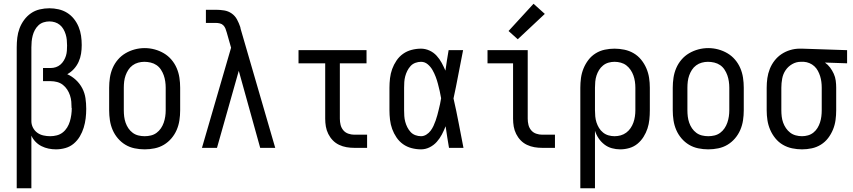

<svg xmlns="http://www.w3.org/2000/svg" viewBox="-20 -787 4540 1022"><path d="M69 215V-535Q69 -561 72 -586.5Q75 -612 84 -636Q93 -660 108.5 -681Q124 -702 145 -716.5Q166 -731 191.5 -737Q217 -743 243 -743Q267 -743 291.5 -737.5Q316 -732 337 -719Q358 -706 373.5 -686.5Q389 -667 398.5 -644Q408 -621 411.5 -596.5Q415 -572 415 -547Q415 -524 411.5 -501.5Q408 -479 398.5 -458Q389 -437 373.5 -420Q358 -403 338 -392Q363 -381 384 -361.5Q405 -342 418 -317Q431 -292 435 -264Q439 -236 439 -208Q439 -182 436 -157Q433 -132 425.5 -107.5Q418 -83 405 -61Q392 -39 372.5 -22.5Q353 -6 328 1Q303 8 278 8Q258 8 238.5 4Q219 0 201 -9Q183 -18 169 -32.5Q155 -47 147 -65V215ZM247 -62Q265 -62 282.5 -66.5Q300 -71 314 -82Q328 -93 337.5 -108.5Q347 -124 352 -141Q357 -158 359.5 -176Q362 -194 362 -211Q362 -212 361.5 -212Q361 -212 361 -212Q361 -229 359.5 -246Q358 -263 352.5 -279.5Q347 -296 337.5 -310.5Q328 -325 314.5 -335.5Q301 -346 284 -350.5Q267 -355 250 -355H209V-425H250Q264 -425 277.5 -429.5Q291 -434 301.5 -443Q312 -452 319.5 -464.5Q327 -477 331 -490Q335 -503 336 -517Q337 -531 337 -545Q337 -560 335.5 -575Q334 -590 329.5 -604.5Q325 -619 317.5 -632Q310 -645 298.5 -654.5Q287 -664 272.5 -668.5Q258 -673 243 -673Q227 -673 211.5 -668Q196 -663 184.5 -652Q173 -641 165.5 -627Q158 -613 154 -597.5Q150 -582 148.5 -566.5Q147 -551 147 -535V-146V-142Q147 -124 155.5 -107.5Q164 -91 178.5 -80.5Q193 -70 211 -66Q229 -62 247 -62Z M750 8Q723 8 696.5 2.5Q670 -3 647.5 -16.5Q625 -30 607.5 -50.5Q590 -71 579.5 -95.5Q569 -120 565 -146.5Q561 -173 561 -200V-320Q561 -347 565 -373.5Q569 -400 579.5 -424.5Q590 -449 607.5 -469.5Q625 -490 648 -503.5Q671 -517 697 -524Q723 -531 750 -531Q777 -531 803 -524Q829 -517 852 -503.5Q875 -490 892.5 -469.5Q910 -449 920.5 -424.5Q931 -400 935 -373.5Q939 -347 939 -320V-200Q939 -173 935 -146.5Q931 -120 920.5 -95.5Q910 -71 892.5 -50.5Q875 -30 852.5 -16.5Q830 -3 803.5 2.5Q777 8 750 8ZM750 -62Q767 -62 783.5 -66Q800 -70 813.5 -80Q827 -90 836.5 -104Q846 -118 851.5 -134Q857 -150 859.5 -166.5Q862 -183 862 -200V-320Q862 -337 859.5 -354Q857 -371 851.5 -386.5Q846 -402 836.5 -416.5Q827 -431 813 -440.5Q799 -450 782 -454Q765 -458 748 -458Q732 -458 715.5 -453.5Q699 -449 685.5 -439Q672 -429 663 -415Q654 -401 648.5 -385.5Q643 -370 641 -353.5Q639 -337 639 -320V-200Q639 -183 641 -166.5Q643 -150 648.5 -134Q654 -118 663.5 -104Q673 -90 686.5 -80Q700 -70 716.5 -66Q733 -62 750 -62Z M1055 0 1210 -533 1187 -614Q1184 -625 1180 -635Q1176 -645 1168.5 -652.5Q1161 -660 1150 -662.5Q1139 -665 1129 -665H1076V-735H1129Q1151 -735 1173 -731.5Q1195 -728 1213 -715.5Q1231 -703 1241.5 -683.5Q1252 -664 1259 -643Q1259 -640 1260 -638Q1261 -636 1261 -633L1445 0H1365L1251 -410L1135 0Z M1866 0Q1845 0 1824.5 -3.5Q1804 -7 1785 -16Q1766 -25 1751.5 -40Q1737 -55 1727.5 -74Q1718 -93 1714.5 -113.5Q1711 -134 1711 -155V-450H1569V-520H1931V-450H1789V-155Q1789 -138 1793 -122Q1797 -106 1807.5 -93.5Q1818 -81 1834 -75.5Q1850 -70 1866 -70H1934V0Z M2221 8Q2196 8 2171 1.5Q2146 -5 2125.5 -19.5Q2105 -34 2090.5 -55.5Q2076 -77 2067.5 -100.5Q2059 -124 2056 -149.5Q2053 -175 2053 -200V-320Q2053 -345 2056 -370.5Q2059 -396 2067.5 -419.5Q2076 -443 2090.5 -464.5Q2105 -486 2125.5 -500.5Q2146 -515 2171 -521.5Q2196 -528 2221 -528Q2244 -528 2266 -518Q2288 -508 2304 -490.5Q2320 -473 2331 -452.5Q2342 -432 2351 -411Q2355 -438 2359 -465.5Q2363 -493 2368 -520H2445Q2432 -456 2420 -391.5Q2408 -327 2394 -263Q2409 -198 2421.5 -132Q2434 -66 2447 0H2370Q2365 -29 2360.5 -57.5Q2356 -86 2352 -115Q2343 -92 2332 -71Q2321 -50 2305 -32Q2289 -14 2267 -3Q2245 8 2221 8ZM2221 -62Q2236 -62 2249.5 -70.5Q2263 -79 2272 -91Q2281 -103 2287.5 -117Q2294 -131 2299 -145.5Q2304 -160 2308 -174.5Q2312 -189 2315.5 -204Q2319 -219 2322.5 -234Q2326 -249 2328 -264Q2325 -283 2320.5 -302.5Q2316 -322 2311 -341Q2306 -360 2299 -378.5Q2292 -397 2282 -414.5Q2272 -432 2256.5 -445Q2241 -458 2221 -458Q2206 -458 2191 -452.5Q2176 -447 2165.5 -435.5Q2155 -424 2148 -410Q2141 -396 2137 -381Q2133 -366 2132 -350.5Q2131 -335 2131 -320V-200Q2131 -185 2132 -169.5Q2133 -154 2137 -139Q2141 -124 2148 -110Q2155 -96 2165.5 -84.5Q2176 -73 2191 -67.5Q2206 -62 2221 -62Z M2866 0Q2845 0 2824.5 -3.5Q2804 -7 2785 -16Q2766 -25 2751.5 -40Q2737 -55 2727.5 -74Q2718 -93 2714.5 -113.5Q2711 -134 2711 -155V-450H2575V-520H2789V-155Q2789 -138 2793 -122Q2797 -106 2807.5 -93.5Q2818 -81 2834 -75.5Q2850 -70 2866 -70H2934V0ZM2736 -578 2687 -622 2820 -767 2880 -713Z M3069 215V-320Q3069 -346 3072.5 -372Q3076 -398 3086 -422.5Q3096 -447 3112 -468Q3128 -489 3150.5 -503Q3173 -517 3199 -522.5Q3225 -528 3251 -528Q3277 -528 3303.5 -522.5Q3330 -517 3353 -503.5Q3376 -490 3393 -469Q3410 -448 3420.5 -423.5Q3431 -399 3435 -373Q3439 -347 3439 -320V-200Q3439 -175 3436.5 -150.5Q3434 -126 3426.5 -103Q3419 -80 3405.5 -58.5Q3392 -37 3373 -21.5Q3354 -6 3330 1Q3306 8 3281 8Q3259 8 3237 2Q3215 -4 3197 -18Q3179 -32 3166.5 -50.5Q3154 -69 3147 -91V215ZM3251 -62Q3268 -62 3284 -66.5Q3300 -71 3313.5 -81Q3327 -91 3336.5 -105Q3346 -119 3351.5 -134.5Q3357 -150 3359.5 -166.5Q3362 -183 3362 -200V-320Q3362 -337 3359.5 -353.5Q3357 -370 3351.5 -385.5Q3346 -401 3336.5 -415Q3327 -429 3314 -439Q3301 -449 3284.5 -453.5Q3268 -458 3251 -458Q3235 -458 3219 -453.5Q3203 -449 3190 -438.5Q3177 -428 3168.5 -414Q3160 -400 3155 -384.5Q3150 -369 3148.5 -352.5Q3147 -336 3147 -320V-200Q3147 -184 3148.5 -167.5Q3150 -151 3155 -135.5Q3160 -120 3168.5 -106Q3177 -92 3190 -81.5Q3203 -71 3219 -66.5Q3235 -62 3251 -62Z M3750 8Q3723 8 3696.5 2.5Q3670 -3 3647.5 -16.5Q3625 -30 3607.5 -50.5Q3590 -71 3579.5 -95.5Q3569 -120 3565 -146.5Q3561 -173 3561 -200V-320Q3561 -347 3565 -373.5Q3569 -400 3579.5 -424.5Q3590 -449 3607.5 -469.5Q3625 -490 3648 -503.5Q3671 -517 3697 -524Q3723 -531 3750 -531Q3777 -531 3803 -524Q3829 -517 3852 -503.5Q3875 -490 3892.5 -469.5Q3910 -449 3920.5 -424.5Q3931 -400 3935 -373.5Q3939 -347 3939 -320V-200Q3939 -173 3935 -146.5Q3931 -120 3920.5 -95.5Q3910 -71 3892.5 -50.5Q3875 -30 3852.5 -16.5Q3830 -3 3803.5 2.5Q3777 8 3750 8ZM3750 -62Q3767 -62 3783.5 -66Q3800 -70 3813.5 -80Q3827 -90 3836.5 -104Q3846 -118 3851.5 -134Q3857 -150 3859.5 -166.5Q3862 -183 3862 -200V-320Q3862 -337 3859.5 -354Q3857 -371 3851.5 -386.5Q3846 -402 3836.5 -416.5Q3827 -431 3813 -440.5Q3799 -450 3782 -454Q3765 -458 3748 -458Q3732 -458 3715.5 -453.5Q3699 -449 3685.5 -439Q3672 -429 3663 -415Q3654 -401 3648.5 -385.5Q3643 -370 3641 -353.5Q3639 -337 3639 -320V-200Q3639 -183 3641 -166.5Q3643 -150 3648.5 -134Q3654 -118 3663.5 -104Q3673 -90 3686.5 -80Q3700 -70 3716.5 -66Q3733 -62 3750 -62Z M4249 8Q4223 8 4196.5 2.5Q4170 -3 4147 -16.5Q4124 -30 4107 -51Q4090 -72 4079.5 -96.5Q4069 -121 4065 -147Q4061 -173 4061 -200V-320Q4061 -346 4064.5 -371Q4068 -396 4077.5 -420Q4087 -444 4103 -464.5Q4119 -485 4140 -499Q4161 -513 4186 -520.5Q4211 -528 4236 -528Q4240 -528 4243.5 -528Q4247 -528 4250 -528L4489 -520V-450L4371 -454Q4387 -443 4398.5 -427.5Q4410 -412 4418 -394.5Q4426 -377 4428.5 -358Q4431 -339 4431 -320V-200Q4431 -174 4427.5 -148Q4424 -122 4414 -97.5Q4404 -73 4388 -52Q4372 -31 4349.5 -17Q4327 -3 4301 2.5Q4275 8 4249 8ZM4249 -62Q4265 -62 4281 -66.5Q4297 -71 4310 -81.5Q4323 -92 4331.5 -106Q4340 -120 4345 -135.5Q4350 -151 4352 -167.5Q4354 -184 4354 -200V-320Q4354 -336 4352 -351.5Q4350 -367 4345.5 -381.5Q4341 -396 4333.5 -410Q4326 -424 4314.5 -434.5Q4303 -445 4288.5 -451Q4274 -457 4259 -458H4250Q4248 -458 4246 -458Q4244 -458 4242 -458Q4218 -458 4196.5 -445.5Q4175 -433 4161.5 -413Q4148 -393 4143.5 -368.5Q4139 -344 4139 -320V-200Q4139 -183 4141 -166.5Q4143 -150 4148.5 -134.5Q4154 -119 4163.5 -105Q4173 -91 4186 -81Q4199 -71 4215.5 -66.5Q4232 -62 4249 -62Z"/></svg>

Font: Iosevka Gothic
Style: Regular
Weight: 400
Monospace: yes
Designer: Belleve Invis
Foundry: Belleve Invis
Version: Version 15.5.1; ttfautohint (v1.8.4)